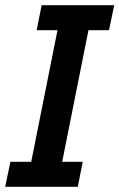

<svg xmlns="http://www.w3.org/2000/svg" viewBox="-23 -718 459 738"><path d="M-3 0 17 -96H97L198 -602H118L137 -698H416L396 -602H317L216 -96H295L276 0Z"/></svg>

Font: IBM Plex Sans Cond SmBld
Style: Italic
Weight: 600
Width: 3
Italic angle: -11°
Designer: Mike Abbink, Paul van der Laan, Pieter van Rosmalen
Foundry: Bold Monday
Version: Version 1.3